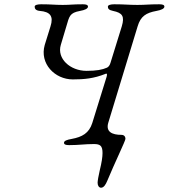

<svg xmlns="http://www.w3.org/2000/svg" viewBox="-20 -673 788 897"><path d="M452 204C465 204 474 189 481 172C515 90 566 -15 566 -24C566 -36 559 -43 547 -43C504 -43 473 -57 486 -100L623 -550C637 -597 662 -613 711 -622C734 -626 748 -633 748 -642C748 -650 740 -653 724 -653C674 -653 662 -650 622 -650C580 -650 564 -653 514 -653C498 -653 484 -650 484 -642C484 -633 488 -626 508 -622C552 -613 563 -597 549 -550L496 -379C493 -369 488 -361 480 -357C458 -347 430 -342 384 -342C308 -342 245 -399 264 -463L290 -550C304 -597 305 -613 354 -622C377 -626 391 -633 391 -642C391 -650 383 -653 367 -653C317 -653 310 -650 273 -650C234 -650 222 -653 172 -653C156 -653 142 -650 142 -642C142 -633 146 -624 166 -622C215 -618 231 -597 216 -550L189 -463C164 -376 236 -302 320 -302C373 -302 418 -306 473 -328C474 -329 476 -329 477 -329C480 -329 481 -325 478 -314L411 -98C396 -51 364 -33 315 -24C292 -20 279 -15 279 -6C279 2 287 5 303 5C350 5 375 0 419 0C448 0 459 8 459 42C459 60 455 87 446 123C440 148 436 173 436 181C436 195 443 204 452 204Z"/></svg>

Font: EB Garamond
Style: Italic
Weight: 400
Italic angle: -17.2°
Designer: Georg Duffner and Octavio Pardo
Foundry: Georg Duffner
Version: Version 1.000;PS 001.000;hotconv 1.0.88;makeotf.lib2.5.64775